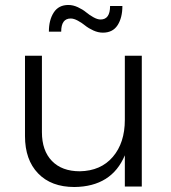

<svg xmlns="http://www.w3.org/2000/svg" viewBox="-20 -747 685 769"><path d="M263.2 -672.9Q225.1 -672.9 225.1 -620.1H175.8Q175.8 -667 195.3 -697Q214.8 -727.1 253.9 -727.1Q272.9 -727.1 292.2 -718Q311.5 -709 324.7 -698Q337.9 -687 354 -678Q370.1 -668.9 382.8 -668.9Q420.9 -668.9 420.9 -723.1H470.2Q470.2 -675.8 450.9 -646Q431.6 -616.2 392.1 -616.2Q373 -616.2 353.8 -625Q334.5 -633.8 321.3 -644.5Q308.1 -655.3 292 -664.1Q275.9 -672.9 263.2 -672.9ZM480 -523.9H547.9V0H480V-125Q427.2 0.5 277.8 2Q185.1 2 132.6 -52.5Q80.1 -106.9 80.1 -202.1V-523.9H147.9V-217.8Q147.9 -143.6 188 -102.3Q228 -61 299.8 -61Q383.8 -62.5 431.9 -118.7Q480 -174.8 480 -267.1Z"/></svg>

Font: Montserrat arm Light
Style: Regular
Weight: 300
Designer: Julieta Ulanovsky
Foundry: Julieta Ulanovsky
Version: Version 6.000;PS 006.000;hotconv 1.0.88;makeotf.lib2.5.64775